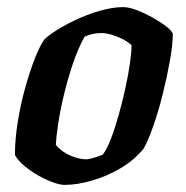

<svg xmlns="http://www.w3.org/2000/svg" viewBox="-20 -520 523 540"><path d="M161 0Q149 0 129.5 -7Q110 -14 88.5 -26Q67 -38 49 -53Q31 -68 22 -84Q22 -128 30 -177.5Q38 -227 51 -273.5Q64 -320 78 -355.5Q92 -391 104 -408Q114 -419 138.5 -434.5Q163 -450 195 -465Q227 -480 262 -490Q297 -500 327 -500Q342 -500 363.5 -492Q385 -484 407.5 -471.5Q430 -459 446.5 -446.5Q463 -434 466 -425Q466 -395 458 -350Q450 -305 438 -256.5Q426 -208 411.5 -166.5Q397 -125 384 -102Q357 -69 318.5 -46.5Q280 -24 238.5 -12Q197 0 161 0ZM222 -72Q228 -72 236 -74Q244 -76 253 -79Q262 -82 269 -85Q280 -99 291.5 -128.5Q303 -158 313.5 -195.5Q324 -233 332.5 -271.5Q341 -310 345.5 -342Q350 -374 350 -393Q339 -403 324 -410.5Q309 -418 293.5 -422.5Q278 -427 264 -427Q252 -427 241 -424.5Q230 -422 218 -417Q199 -383 184.5 -339.5Q170 -296 159.5 -252Q149 -208 143.5 -171Q138 -134 137 -113Q144 -103 158 -93.5Q172 -84 189.5 -78Q207 -72 222 -72Z"/></svg>

Font: Texturina 12pt
Style: Bold Italic
Weight: 700
Italic angle: -11°
Designer: Guillermo Torres Carreño
Foundry: Omnibus-Type
Version: Version 1.002